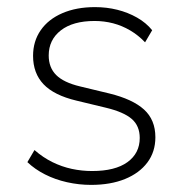

<svg xmlns="http://www.w3.org/2000/svg" viewBox="-20 -512 515 540"><path d="M236 8Q202 8 168.5 0.5Q135 -7 106.5 -21.5Q78 -36 57 -56L77 -90Q101 -69 127.5 -56Q154 -43 182 -37Q210 -31 239 -31Q304 -31 338.5 -56Q373 -81 373 -124Q373 -158 350.5 -177.5Q328 -197 278 -209L195 -229Q132 -244 102.5 -275Q73 -306 73 -355Q73 -396 94.5 -427Q116 -458 155.5 -475Q195 -492 247 -492Q280 -492 310 -484.5Q340 -477 365.5 -462.5Q391 -448 408 -427L388 -393Q369 -413 346 -426.5Q323 -440 298 -446.5Q273 -453 246 -453Q185 -453 151 -426.5Q117 -400 117 -356Q117 -322 138 -301Q159 -280 205 -269L288 -249Q353 -233 385 -204Q417 -175 417 -126Q417 -85 394.5 -55Q372 -25 331.5 -8.5Q291 8 236 8Z"/></svg>

Font: Nunito Sans 12pt ExtraLight
Style: Regular
Weight: 200
Designer: Vernon Adams
Foundry: Vernon Adams
Version: Version 3.101;gftools[0.9.27]